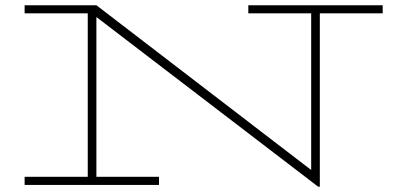

<svg xmlns="http://www.w3.org/2000/svg" viewBox="-20 -706 1501 733"><path d="M1441 -655H1201V7H1195L348 -641V-31H587V0H74V-31H315V-655H74V-686H348L1168 -57V-655H928V-686H1441Z"/></svg>

Font: BioRhyme Expanded ExtraLight
Style: Regular
Weight: 275
Width: 7
Designer: Aoife Mooney
Foundry: Aoife Mooney Type
Version: Version 1.000